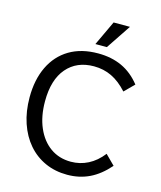

<svg xmlns="http://www.w3.org/2000/svg" viewBox="-134 -1017 953 1134"><g transform="rotate(15 342.0 -450.0)"><path d="M637 -102Q582 -39 520.5 -9.5Q459 20 385 20Q311 20 250 -7.5Q189 -35 145 -86Q101 -137 77 -208Q53 -279 53 -365Q53 -473 91.5 -553Q130 -633 202.5 -676.5Q275 -720 378 -720Q460 -720 524 -690.5Q588 -661 637 -599L579 -541Q533 -592 483 -616Q433 -640 374 -640Q269 -640 208 -569Q147 -498 147 -366Q147 -274 177 -205Q207 -136 260.5 -98Q314 -60 386 -60Q442 -60 491 -85Q540 -110 579 -160ZM418 -920H518L417 -769H347Z"/></g></svg>

Font: Moderustic
Style: Regular
Weight: 400
Designer: Tural Alisoy
Foundry: TAFT Foundry
Version: Version 2.120